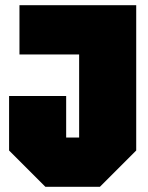

<svg xmlns="http://www.w3.org/2000/svg" viewBox="-20 -720 570 740"><path d="M15 -140V-350H235V-190H285V-510H55V-700H505V-140L365 0H155Z"/></svg>

Font: Tektur Condensed Black
Style: Regular
Weight: 900
Width: 3
Designer: Adam Jagosz
Foundry: Adam Jagosz
Version: Version 1.005;gftools[0.9.30]